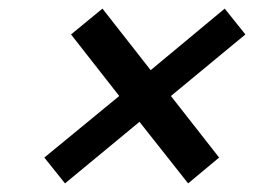

<svg xmlns="http://www.w3.org/2000/svg" viewBox="-20 -593 629 446"><path d="M131 -167 83 -227 257 -370 145 -513 218 -573 330 -430 502 -573 550 -513 377 -370 489 -227 417 -167 304 -310Z"/></svg>

Font: Plus Jakarta Display
Style: Italic
Weight: 400
Italic angle: -12°
Designer: Gumpita Rahayu
Foundry: Tokotype Studio
Version: Version 1.000